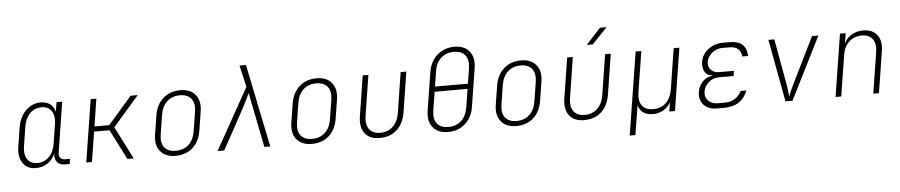

<svg xmlns="http://www.w3.org/2000/svg" viewBox="-49 -1145 7898 1684"><g transform="rotate(-5 3900.0 -302.5)"><path d="M225 10Q149 10 111 -45.5Q73 -101 87 -189L114 -360Q124 -420 152.5 -465Q181 -510 223.5 -535Q266 -560 316 -560Q367 -560 400 -534.5Q433 -509 442 -466L455 -550H505L435 -105Q431 -78 445 -61.5Q459 -45 485 -45H530L523 0H478Q434 0 411.5 -29.5Q389 -59 396 -105Q377 -53 331 -21.5Q285 10 225 10ZM242 -33Q303 -33 345 -75Q387 -117 398 -189L425 -360Q436 -432 408 -474.5Q380 -517 319 -517Q259 -517 217 -474.5Q175 -432 164 -360L137 -189Q126 -117 154.5 -75Q183 -33 242 -33Z M669 0 756 -550H806L768 -309H898L1108 -550H1170L941 -286L1087 0H1031L897 -264H761L719 0Z M1454 10Q1366 10 1321.5 -44.5Q1277 -99 1291 -190L1318 -360Q1333 -452 1393.5 -506Q1454 -560 1545 -560Q1634 -560 1678 -505.5Q1722 -451 1708 -360L1681 -190Q1666 -97 1606 -43.5Q1546 10 1454 10ZM1461 -34Q1530 -34 1574.5 -75Q1619 -116 1631 -190L1658 -360Q1670 -434 1638 -475Q1606 -516 1538 -516Q1470 -516 1425 -475Q1380 -434 1368 -360L1341 -190Q1329 -116 1360.5 -75Q1392 -34 1461 -34Z M1825 0 2126 -539 2082 -730H2139L2289 0H2237L2166 -357Q2159 -390 2152 -426Q2145 -462 2141 -483Q2131 -462 2114 -426Q2097 -390 2079 -357L1884 0Z M2654 10Q2566 10 2521.5 -44.5Q2477 -99 2491 -190L2518 -360Q2533 -452 2593.5 -506Q2654 -560 2745 -560Q2834 -560 2878 -505.5Q2922 -451 2908 -360L2881 -190Q2866 -97 2806 -43.5Q2746 10 2654 10ZM2661 -34Q2730 -34 2774.5 -75Q2819 -116 2831 -190L2858 -360Q2870 -434 2838 -475Q2806 -516 2738 -516Q2670 -516 2625 -475Q2580 -434 2568 -360L2541 -190Q2529 -116 2560.5 -75Q2592 -34 2661 -34Z M3253 10Q3164 10 3122 -44.5Q3080 -99 3095 -194L3151 -550H3201L3145 -194Q3133 -119 3164 -77Q3195 -35 3261 -35Q3328 -35 3372.5 -77Q3417 -119 3429 -194L3485 -550H3535L3479 -194Q3463 -97 3404 -43.5Q3345 10 3253 10Z M3854 10Q3766 10 3721.5 -44.5Q3677 -99 3691 -190L3745 -530Q3755 -591 3786 -635.5Q3817 -680 3865 -705Q3913 -730 3972 -730Q4061 -730 4105 -675.5Q4149 -621 4135 -530L4081 -190Q4067 -99 4005 -44.5Q3943 10 3854 10ZM3774 -397H4064L4085 -530Q4096 -604 4064.5 -645Q4033 -686 3965 -686Q3897 -686 3851.5 -645Q3806 -604 3795 -530ZM3861 -34Q3930 -34 3974.5 -75Q4019 -116 4031 -190L4057 -352H3767L3741 -190Q3729 -116 3760.5 -75Q3792 -34 3861 -34Z M4454 10Q4366 10 4321.5 -44.5Q4277 -99 4291 -190L4318 -360Q4333 -452 4393.5 -506Q4454 -560 4545 -560Q4634 -560 4678 -505.5Q4722 -451 4708 -360L4681 -190Q4666 -97 4606 -43.5Q4546 10 4454 10ZM4461 -34Q4530 -34 4574.5 -75Q4619 -116 4631 -190L4658 -360Q4670 -434 4638 -475Q4606 -516 4538 -516Q4470 -516 4425 -475Q4380 -434 4368 -360L4341 -190Q4329 -116 4360.5 -75Q4392 -34 4461 -34Z M5053 10Q4964 10 4922 -44.5Q4880 -99 4895 -194L4951 -550H5001L4945 -194Q4933 -119 4964 -77Q4995 -35 5061 -35Q5128 -35 5172.5 -77Q5217 -119 5229 -194L5285 -550H5335L5279 -194Q5263 -97 5204 -43.5Q5145 10 5053 10ZM5132 -645 5260 -785H5319L5185 -645Z M5438 180 5554 -550H5604L5547 -190Q5535 -116 5566 -74.5Q5597 -33 5664 -33Q5732 -33 5776 -74.5Q5820 -116 5832 -190L5889 -550H5939L5852 0H5802L5814 -75H5811Q5788 -35 5748 -12.5Q5708 10 5657 10Q5607 10 5574.5 -12.5Q5542 -35 5531 -75H5529L5517 0L5488 180Z M6281 10H6225Q6146 10 6105.5 -34Q6065 -78 6075 -146Q6083 -199 6118.5 -237Q6154 -275 6206 -279L6207 -283Q6160 -286 6139.5 -321.5Q6119 -357 6127 -410Q6134 -453 6161 -486.5Q6188 -520 6230 -540Q6272 -560 6321 -560H6377Q6460 -560 6496 -524Q6532 -488 6533 -425H6483Q6478 -466 6453.5 -490.5Q6429 -515 6370 -515H6314Q6281 -515 6251 -500Q6221 -485 6201 -460Q6181 -435 6176 -406Q6169 -363 6195 -334.5Q6221 -306 6270 -306H6398L6391 -261H6263Q6209 -261 6171 -227.5Q6133 -194 6125 -146Q6118 -100 6148.5 -67.5Q6179 -35 6233 -35H6289Q6348 -35 6385 -60Q6422 -85 6441 -125H6491Q6469 -62 6416.5 -26Q6364 10 6281 10Z M6825 0 6723 -550H6775L6849 -140Q6854 -113 6857 -84.5Q6860 -56 6861 -39Q6867 -56 6879.5 -84.5Q6892 -113 6905 -140L7107 -550H7163L6887 0Z M7266 0 7353 -550H7403L7389 -459Q7411 -507 7455 -533.5Q7499 -560 7558 -560Q7639 -560 7679.5 -508Q7720 -456 7706 -367L7648 0H7598L7655 -360Q7667 -434 7636.5 -475.5Q7606 -517 7541 -517Q7475 -517 7429.5 -475Q7384 -433 7373 -360L7316 0Z"/></g></svg>

Font: JetBrains Mono Thin
Style: Italic
Weight: 100
Italic angle: -9°
Monospace: yes
Designer: Philipp Nurullin, Konstantin Bulenkov
Foundry: JetBrains
Version: Version 2.305; ttfautohint (v1.8.4.7-5d5b)